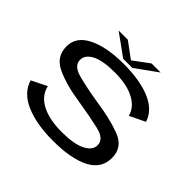

<svg xmlns="http://www.w3.org/2000/svg" viewBox="-169 -902 1100 1100"><g transform="rotate(45 381.5 -351.5)"><path d="M386 4.5Q534 4.5 615.5 -37.5Q697 -79.5 697 -165Q697 -251.5 612.5 -283.5Q528 -315.5 409.5 -332Q310 -348 239.8 -366.8Q169.5 -385.5 169.5 -433Q169.5 -474 217.5 -498.8Q265.5 -523.5 361.5 -523.5Q460.5 -523.5 520.8 -491Q581 -458.5 594 -404L688 -449.5Q666 -521 581.5 -557.5Q497 -594 363.5 -594Q227 -594 143.5 -553Q60 -512 60 -433.5Q60 -349 139.5 -312.8Q219 -276.5 336 -259.5Q439 -243 513 -225.8Q587 -208.5 587 -158.5Q587 -117.5 536.2 -92Q485.5 -66.5 388 -66.5Q286 -66.5 222.5 -100.2Q159 -134 146 -196.5L52.5 -150Q76 -72 165 -33.8Q254 4.5 386 4.5ZM340 -612.5H414.5L547.5 -708.5H474L378 -637.5L281.5 -708.5H207Z"/></g></svg>

Font: Anybody Expanded
Style: Regular
Weight: 400
Width: 7
Version: Version 1.113;gftools[0.9.25]